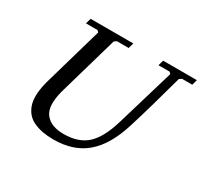

<svg xmlns="http://www.w3.org/2000/svg" viewBox="-140 -848 1100 1046"><g transform="rotate(30 410.0 -325.5)"><path d="M303.7 9.8Q266.6 9.8 236.1 4.2Q205.6 -1.5 179.2 -13.4Q152.8 -25.4 135.5 -45.7Q118.2 -65.9 109.1 -94Q100.1 -122.1 102.3 -161.4Q104.5 -200.7 118.2 -249L224.1 -617.2L214.4 -627H141.6L151.4 -661.1H419.9L410.2 -627H336.4L321.8 -617.2L213.4 -240.7Q199.2 -187 201.2 -149.4Q203.1 -111.8 221.9 -88.4Q240.7 -64.9 269.5 -54.4Q298.3 -43.9 337.9 -43.9Q429.7 -43.9 482.9 -92.3Q536.1 -140.6 569.8 -253.9Q600.6 -358.4 631.3 -460.9Q662.1 -563.5 677.7 -617.2L668 -627H597.7L607.4 -661.1H819.8L810.1 -627H746.1L731.4 -617.2Q673.3 -403.3 631.3 -268.6Q587.4 -125.5 508.3 -57.9Q429.2 9.8 303.7 9.8Z"/></g></svg>

Font: Happy Times at the IKOB Italic
Style: Regular
Weight: 400
Designer: Lucas Le Bihan
Foundry: Lucas Le Bihan
Version: Version 1.000;PS 1.0;hotconv 1.0.88;makeotf.lib2.5.647800